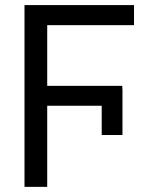

<svg xmlns="http://www.w3.org/2000/svg" viewBox="-20 -727 640 747"><path d="M456.5 -201.7H375.7V-381.9H456.5ZM163.7 0H75.3V-707.2H163.7ZM455.8 -315.6H152.6V-393H455.8ZM501.4 -629.1H152.6V-707.2H501.4Z"/></svg>

Font: Pretendard Variable
Style: Regular
Weight: 400
Designer: Base glyphs from Inter by Rasmus Andersson; Hangul glyphs from Noto Sans CJK(Source Han Sans) by Jang Soo-young and Kang
Foundry: Kil Hyung-jin
Version: Version 1.100;FEAKit 1.0